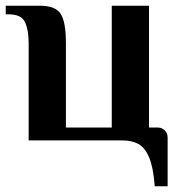

<svg xmlns="http://www.w3.org/2000/svg" viewBox="-21 -490 613 670"><path d="M519 160Q514 94 499.5 59.5Q485 25 462 12.5Q439 0 407 0H79V-340Q79 -385 66.5 -412.5Q54 -440 9 -440H-1V-470H119Q172 -470 190.5 -442Q209 -414 209 -340V-45H369V-470H499V-45H529Q544 -45 554 -35Q564 -25 564 -10V160Z"/></svg>

Font: El Messiri
Style: Bold
Weight: 700
Designer: Mohamed Gaber
Foundry: Kief Type Foundry
Version: Version 2.020; ttfautohint (v1.8.3)